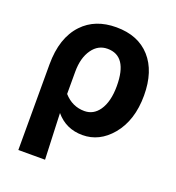

<svg xmlns="http://www.w3.org/2000/svg" viewBox="-136 -671 897 976"><g transform="rotate(20 312.0 -182.5)"><path d="M72.3 196.3V-266.6Q72.3 -411.1 146.5 -489.3Q213.9 -560.5 328.1 -560.5Q446.3 -560.5 512.2 -486.8Q578.1 -413.1 578.1 -282.2Q578.1 -147.5 508.8 -64.5Q443.4 13.7 351.6 13.7Q262.7 13.7 207 -52.7Q208 -34.2 209 1Q214.8 128.9 216.8 196.3ZM319.3 -104.5Q368.2 -104.5 398.4 -147.5Q431.6 -195.3 431.6 -280.3Q431.6 -442.4 323.2 -442.4Q272.5 -442.4 241.2 -398.4Q208 -352.5 208 -276.4V-156.2Q253.9 -104.5 319.3 -104.5Z"/></g></svg>

Font: Bpmf GenYo Gothic B
Style: B
Weight: 700
Foundry: But Ko
Version: Version 1.320